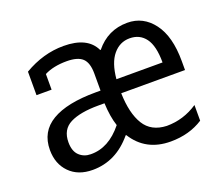

<svg xmlns="http://www.w3.org/2000/svg" viewBox="-91 -625 886 768"><g transform="rotate(-20 352.0 -241.0)"><path d="M654.3 -92.6V-25.9Q595.1 12.3 516 12.3Q409.9 12.3 356.8 -72.8H354.3Q284 12.3 184 12.3Q122.2 12.3 85.8 -24.7Q49.4 -61.7 49.4 -121Q49.4 -198.8 113.6 -237Q177.8 -275.3 301.2 -275.3H321V-348.1Q321 -393.8 300.6 -413Q280.2 -432.1 233.3 -432.1Q176.5 -432.1 138.3 -412.3V-345.7H74.1V-445.7Q155.6 -493.8 242 -493.8Q344.4 -493.8 375.3 -428.4H377.8Q430.9 -493.8 513.6 -493.8Q581.5 -493.8 624.1 -437Q666.7 -380.2 666.7 -275.3V-237H395.1Q397.5 -150.6 427.2 -102.5Q456.8 -54.3 522.2 -51.9Q593.8 -51.9 654.3 -92.6ZM292.6 -222.2Q214.8 -222.2 172.2 -200.6Q129.6 -179 129.6 -124.7Q129.6 -86.4 149.4 -67.9Q169.1 -49.4 197.5 -49.4Q274.1 -48.1 334.6 -123.5Q321 -164.2 318.5 -222.2ZM592.6 -296.3Q592.6 -366.7 568.5 -399.4Q544.4 -432.1 501.2 -432.1Q459.3 -432.1 430.9 -398.1Q402.5 -364.2 396.3 -296.3Z"/></g></svg>

Font: Slabo 27px
Style: Regular
Weight: 400
Version: Version 1.02 Build 003a